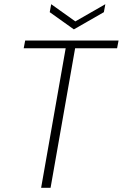

<svg xmlns="http://www.w3.org/2000/svg" viewBox="-20 -895 585 915"><path d="M93 -665H293L176 0H221L338 -665H538L545 -702H100ZM217 -837 332 -755 475 -837 482 -875 339 -793 224 -875Z"/></svg>

Font: Momo Neue ExtLt
Style: Italic
Weight: 200
Italic angle: -10°
Designer: Ninad Kale (Devanagari), Jonny Pinhorn (Latin)
Foundry: Indian Type Foundry
Version: 4.004